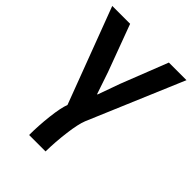

<svg xmlns="http://www.w3.org/2000/svg" viewBox="-227 -674 1016 1016"><g transform="rotate(45 281.5 -166.0)"><path d="M4.9 -563.5H138.7L236.3 -300.8Q242.2 -284.2 257.3 -238.8Q272.5 -193.4 278.3 -176.8H281.2Q319.3 -283.2 325.2 -299.8L428.7 -563.5H560.5L335 -30.3Q320.3 5.9 310.5 82Q300.8 158.2 299.8 230.5H176.8Q176.8 160.2 185.5 85Q194.3 9.8 208 -25.4Z"/></g></svg>

Font: Gothic A1
Style: Bold
Weight: 700
Version: Version 2.50